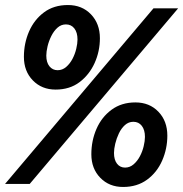

<svg xmlns="http://www.w3.org/2000/svg" viewBox="-39 -731 728 763"><path d="M-19 0 571 -698H669L79 0ZM450 12Q395 12 359.5 -24.5Q324 -61 324 -118Q324 -172 344.5 -219Q365 -266 404.5 -295Q444 -324 499 -324Q555 -324 590.5 -287Q626 -250 626 -192Q626 -140 605.5 -93Q585 -46 545.5 -17Q506 12 450 12ZM458 -65Q477 -65 492 -78Q507 -91 517 -110Q527 -129 532 -150Q537 -171 537 -187Q537 -215 524.5 -231Q512 -247 491 -247Q472 -247 457.5 -234Q443 -221 433.5 -201Q424 -181 419 -160Q414 -139 414 -123Q414 -96 426 -80.5Q438 -65 458 -65ZM182 -375Q127 -375 91.5 -411.5Q56 -448 56 -505Q56 -559 76.5 -606Q97 -653 136 -682Q175 -711 231 -711Q287 -711 322.5 -674Q358 -637 358 -579Q358 -527 337 -480.5Q316 -434 277 -404.5Q238 -375 182 -375ZM190 -452Q209 -452 224 -465Q239 -478 249 -497Q259 -516 264 -537Q269 -558 269 -574Q269 -602 256.5 -618Q244 -634 223 -634Q204 -634 189.5 -621Q175 -608 165 -588Q155 -568 150 -547Q145 -526 145 -510Q145 -483 157.5 -467.5Q170 -452 190 -452Z"/></svg>

Font: Azeret Mono Thin Medium
Style: Italic
Weight: 500
Italic angle: -12°
Version: Version 1.002